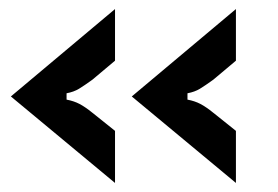

<svg xmlns="http://www.w3.org/2000/svg" viewBox="-20 -488 614 424"><path d="M234 -84 4 -275 234 -468V-354L184 -312Q166 -299 154.5 -292Q143 -285 127 -282V-268Q143 -265 155.5 -258.5Q168 -252 184 -239L234 -199ZM501 -84 271 -275 501 -468V-354L451 -312Q433 -299 421.5 -292Q410 -285 394 -282V-268Q410 -265 422.5 -258.5Q435 -252 451 -239L501 -199Z"/></svg>

Font: Open Sauce Sans
Style: Bold
Weight: 700
Designer: Alfredo Marco Pradil
Foundry: Creative Sauce Fz LLC
Version: Version 1.477